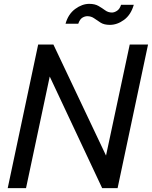

<svg xmlns="http://www.w3.org/2000/svg" viewBox="-20 -976 788 996"><path d="M653 -745H748L590 0H510L238 -579L115 0H20L178 -745H257L530 -169ZM550 -847Q520 -847 502 -858.5Q484 -870 468.5 -881Q453 -892 433 -892Q420 -892 407 -884Q394 -876 386 -853H320Q334 -903 370 -929.5Q406 -956 443 -956Q472 -956 491 -945Q510 -934 525.5 -922.5Q541 -911 561 -911Q573 -911 587 -920Q601 -929 608 -951H674Q659 -899 623.5 -873Q588 -847 550 -847Z"/></svg>

Font: Plus Jakarta Display
Style: Italic
Weight: 400
Italic angle: -12°
Designer: Gumpita Rahayu
Foundry: Tokotype Studio
Version: Version 1.000